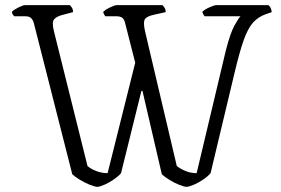

<svg xmlns="http://www.w3.org/2000/svg" viewBox="-20 -724 1087 744"><path d="M358 0Q348 0 328 -8Q308 -16 288.5 -28Q269 -40 260 -49L111 -635Q108 -646 101 -653.5Q94 -661 77 -661H35Q33 -664 30 -667.5Q27 -671 26 -678Q33 -686 51 -695Q69 -704 77 -704H251Q254 -701 258.5 -694.5Q263 -688 263 -677L225 -667Q200 -661 190 -649.5Q180 -638 189 -603L319 -81Q332 -69 353.5 -61Q375 -53 397 -53L504 -481L465 -634Q462 -648 454.5 -654.5Q447 -661 430 -661H388Q386 -664 383.5 -668Q381 -672 380 -678Q389 -687 407 -695.5Q425 -704 432 -704H610Q612 -702 617 -695Q622 -688 622 -677L577 -667Q549 -661 541.5 -649.5Q534 -638 542 -603L665 -81Q678 -70 698.5 -61.5Q719 -53 742 -53L855 -528Q872 -595 888.5 -625Q905 -655 912 -661H773Q772 -663 769 -666.5Q766 -670 764 -678Q772 -687 791.5 -695.5Q811 -704 817 -704H1020Q1031 -696 1033 -677L1010 -669Q981 -659 961 -637Q941 -615 924.5 -569Q908 -523 888 -438L796 -53Q786 -41 768.5 -29Q751 -17 733 -9Q715 -1 703 0Q694 0 674 -8Q654 -16 635 -28Q616 -40 607 -49L532 -372H528L449 -53Q439 -41 421.5 -29Q404 -17 386.5 -9Q369 -1 358 0Z"/></svg>

Font: Texturina Thin
Style: Regular
Weight: 100
Designer: Guillermo Torres Carreño
Foundry: Omnibus-Type
Version: Version 1.002; ttfautohint (v1.8.3)